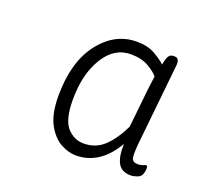

<svg xmlns="http://www.w3.org/2000/svg" viewBox="-63 -775 414 401"><g transform="rotate(20 144.5 -574.5)"><path d="M140 -441Q125 -441 107.5 -450Q90 -459 77 -482Q64 -505 64 -546Q64 -621 97.5 -664.5Q131 -708 180 -708Q204 -708 220.5 -698.5Q237 -689 245 -681Q248 -696 251.5 -701Q255 -706 261 -706H264Q275 -706 274 -691L255 -507Q253 -484 255 -476Q257 -468 269 -468Q275 -468 279.5 -470Q284 -472 286 -472Q289 -472 289 -468Q289 -466 289 -463Q289 -460 287 -454Q285 -447 277 -444Q269 -441 263 -441Q242 -441 234 -455.5Q226 -470 227 -498Q194 -441 140 -441ZM147 -470Q174 -470 192.5 -487.5Q211 -505 226 -536L235 -622Q236 -630 237 -637.5Q238 -645 239 -652Q233 -660 217 -669.5Q201 -679 177 -679Q140 -679 117.5 -642Q95 -605 95 -549Q95 -504 110.5 -487Q126 -470 147 -470Z"/></g></svg>

Font: Asap Semi Condensed Semi Condensed Thin
Style: Italic
Weight: 100
Width: 4
Italic angle: -6°
Designer: Pablo Cosgaya
Foundry: Omnibus-Type
Version: Version 3.001; ttfautohint (v1.8.4.7-5d5b)